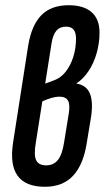

<svg xmlns="http://www.w3.org/2000/svg" viewBox="-20 -709 401 735"><path d="M152 6Q78 6 47.5 -36Q17 -78 30 -163L88 -535Q101 -613 138.5 -651Q176 -689 243 -689Q300 -689 330.5 -662.5Q361 -636 361 -584Q361 -544 350 -505.5Q339 -467 319 -437Q299 -407 273 -390V-389Q310 -383 323.5 -352.5Q337 -322 329 -264L312 -161Q299 -78 259.5 -36Q220 6 152 6ZM157 -76Q185 -76 201.5 -96.5Q218 -117 225 -162L243 -273Q249 -308 240.5 -323.5Q232 -339 207 -339Q182 -339 142 -321L117 -162Q109 -115 118.5 -95.5Q128 -76 157 -76ZM153 -389 188 -402Q213 -411 231.5 -434.5Q250 -458 260.5 -491Q271 -524 271 -562Q271 -607 233 -607Q209 -607 195.5 -591Q182 -575 177 -541Z"/></svg>

Font: Sofia Sans Extra Condensed SemiBold
Style: Italic
Weight: 600
Italic angle: -9°
Designer: Botio Nikoltchev, Ani Petrova
Foundry: lettersoup
Version: Version 4.101